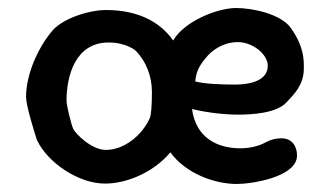

<svg xmlns="http://www.w3.org/2000/svg" viewBox="-20 -456 822 479"><path d="M242 2C301 2 367 -30 405 -76C444 -22 517 3 571 3C607 3 721 -14 721 -68C721 -92 708 -111 682 -111C668 -111 656 -108 643 -101C627 -92 604 -86 580 -86C522 -86 469 -112 459 -184C501 -174 544 -170 574 -170C606 -170 669 -173 694 -200C715 -222 738 -245 738 -285C738 -304 740 -338 705 -387C680 -421 611 -436 569 -436C522 -436 440 -403 412 -355C377 -405 319 -431 245 -431C199 -431 131 -408 107 -375C73 -333 45 -269 45 -214C45 -192 66 -126 72 -107C98 -51 175 2 242 2ZM573 -351C610 -351 648 -321 648 -292C648 -264 623 -245 564 -245C531 -245 486 -247 467 -253C470 -281 479 -295 499 -318C518 -338 545 -351 573 -351ZM354 -162C336 -121 292 -82 244 -82C208 -82 168 -123 163 -134C158 -144 146 -192 146 -205C146 -267 168 -350 251 -350C295 -350 318 -330 318 -330C345 -303 359 -265 359 -227C359 -192 357 -170 354 -162Z"/></svg>

Font: Itim
Style: Regular
Weight: 400
Designer: CadsonDemak Team
Foundry: Pablo Impallari
Version: Version 1.002;PS 001.002;hotconv 1.0.88;makeotf.lib2.5.64775